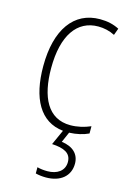

<svg xmlns="http://www.w3.org/2000/svg" viewBox="-119 -691 604 896"><g transform="rotate(15 183.0 -242.5)"><path d="M311 50C311 4 280 -26 225 -33L247 -83C281 -84 315 -92 340 -104V-139C310 -126 276 -118 243 -118C134 -118 88 -213 88 -353C88 -511 149 -597 251 -597C278 -597 306 -591 331 -578L343 -611C316 -625 286 -632 250 -632C125 -632 50 -530 50 -352C50 -197 104 -96 217 -84L184 -11C241 -8 277 7 277 51C277 94 242 117 195 117C178 117 160 115 146 111V141C161 145 179 147 196 147C266 147 311 110 311 50Z"/></g></svg>

Font: Noto Sans Telugu UI Condensed ExtraLight
Style: Regular
Weight: 200
Width: 3
Designer: Jelle Bosma - Monotype Design Team
Foundry: Monotype Imaging Inc.
Version: Version 2.005